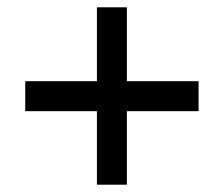

<svg xmlns="http://www.w3.org/2000/svg" viewBox="-20 -699 612 525"><path d="M245 -194V-395H49V-477H245V-679H327V-477H523V-395H327V-194Z"/></svg>

Font: Noto Sans Kannada UI Medium
Style: Regular
Weight: 500
Designer: Jelle Bosma - Monotype Design Team
Foundry: Monotype Imaging Inc.
Version: Version 2.005; ttfautohint (v1.8.4.7-5d5b)